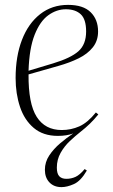

<svg xmlns="http://www.w3.org/2000/svg" viewBox="-20 -543 463 787"><path d="M44 -223Q44 -312 70 -379.5Q96 -447 144.5 -485Q193 -523 259 -523Q321 -523 351.5 -493Q382 -463 382 -414Q382 -376 360.5 -349Q339 -322 302.5 -304Q266 -286 220 -273L97 -238Q96 -118 130.5 -64Q165 -10 233 -10Q271 -10 305 -25Q339 -40 373 -82L383 -74Q366 -53 348.5 -36Q331 -19 308 -1Q289 14 266.5 35Q244 56 228.5 83.5Q213 111 213 144Q213 169 223 179.5Q233 190 252 190Q272 190 289.5 182Q307 174 327 150L336 156Q311 199 283 211.5Q255 224 232 224Q201 224 182.5 204.5Q164 185 164 153Q164 121 182 94Q200 67 226.5 44.5Q253 22 280 4Q254 14 217 14Q157 14 118.5 -18.5Q80 -51 62 -105Q44 -159 44 -223ZM97 -253 197 -283Q270 -305 301.5 -333Q333 -361 333 -414Q333 -464 311 -484.5Q289 -505 250 -505Q212 -505 178 -480.5Q144 -456 122 -400.5Q100 -345 97 -253Z"/></svg>

Font: Display Extralight
Style: Italic
Weight: 200
Italic angle: -2°
Designer: Latin by Veronika Burian and Jose Scaglione. Greek by Irene Vlachou. Cyrillic by Vera Evstafieva
Foundry: TypeTogether
Version: Version 3.002